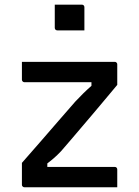

<svg xmlns="http://www.w3.org/2000/svg" viewBox="-20 -794 590 814"><path d="M72.9 -531.8H465.9Q470.1 -531.8 472.1 -530.3Q474.1 -528.8 475.6 -526.8Q477.1 -524.8 477.1 -520.8V-434.1Q450.4 -402.3 424.9 -371.7Q399.4 -341.2 374.9 -312.2Q350.4 -283.3 327.1 -256Q303.8 -228.6 281.9 -202.9Q259.9 -177.1 238.8 -152.9Q222.3 -135.6 208.8 -123.9Q195.3 -112.2 180.6 -101.2V-86.4Q202.2 -86.4 224.2 -86.4Q246.3 -86.4 267.9 -86.4H466.1Q471.1 -86.4 474.1 -83.4Q477.1 -80.4 477.1 -75.4Q477.1 -56.6 477.1 -37.7Q477.1 -18.9 477.1 0H84Q80.9 0 78.4 -1.5Q75.9 -3 74.4 -5Q72.9 -7 72.9 -11V-103.5Q116.3 -152.6 155.2 -197.6Q194.2 -242.6 229.9 -283.8Q265.6 -324.9 299.2 -363.3Q316.7 -382.1 333.1 -398.1Q349.4 -414.1 367.7 -430.1V-445.4Q340.1 -445.4 313 -445.4Q285.9 -445.4 258.3 -445.4H83.9Q80.9 -445.4 78.4 -446.9Q75.9 -448.4 74.4 -450.9Q72.9 -453.4 72.9 -456.4Q72.9 -475.2 72.9 -494.1Q72.9 -513 72.9 -531.8ZM212.2 -774.3Q226.2 -774.3 240.5 -774.3Q254.8 -774.3 269.5 -774.3Q284.2 -774.3 298.5 -774.3Q312.8 -774.3 326.8 -774.3Q331.8 -774.3 334.8 -771.3Q337.8 -768.3 337.8 -763.3V-665.2Q323.8 -665.2 309.5 -665.2Q295.2 -665.2 280.5 -665.2Q265.8 -665.2 251.5 -665.2Q237.2 -665.2 223.2 -665.2Q218.2 -665.2 215.2 -668.2Q212.2 -671.2 212.2 -676.2Z"/></svg>

Font: Recursive Sans Linear Light
Style: Regular
Weight: 300
Version: Version 1.085